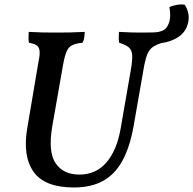

<svg xmlns="http://www.w3.org/2000/svg" viewBox="-20 -820 854 849"><path d="M307 9Q177 9 128 -61Q79 -131 101 -256L150 -546Q157 -578 155 -595Q153 -612 142 -619.5Q131 -627 108 -631Q106 -641 106 -653.5Q106 -666 107 -679Q143 -677 169 -676.5Q195 -676 227 -676Q260 -676 288.5 -676.5Q317 -677 355 -679Q354 -666 352.5 -654.5Q351 -643 345 -631Q315 -628 299 -620Q283 -612 274.5 -592.5Q266 -573 259 -534L211 -261Q192 -148 226 -98Q260 -48 331 -48Q404 -48 450 -101Q496 -154 513 -249L558 -508Q566 -553 564.5 -576Q563 -599 549.5 -610.5Q536 -622 507 -631Q505 -643 505 -654.5Q505 -666 506 -679Q538 -677 562 -676.5Q586 -676 606 -676Q632 -676 653 -676.5Q674 -677 707 -679Q707 -666 704.5 -654Q702 -642 697 -631Q676 -624 662.5 -616.5Q649 -609 640 -596Q631 -583 624.5 -559.5Q618 -536 612 -498L570 -258Q553 -166 520 -107Q487 -48 434.5 -19.5Q382 9 307 9ZM666 -628 646 -676Q686 -676 704.5 -687.5Q723 -699 730 -729Q733 -742 732.5 -757Q732 -772 729 -789Q743 -795 762.5 -798.5Q782 -802 797 -799Q807 -784 812 -763.5Q817 -743 812 -721Q803 -676 761.5 -652Q720 -628 666 -628Z"/></svg>

Font: Vollkorn Medium
Style: Italic
Weight: 500
Italic angle: -11°
Designer: Friedrich Althausen
Foundry: Friedrich Althausen
Version: Version 5.000